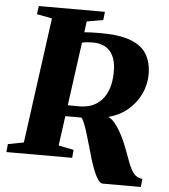

<svg xmlns="http://www.w3.org/2000/svg" viewBox="-72 -795 847 962"><g transform="rotate(5 352.0 -314.0)"><path d="M481 115.5Q469 115.5 457.2 99Q445.5 82.5 435.2 57Q425 31.5 416.5 4.5Q407 -27.5 397.5 -60.8Q388 -94 379 -123.8Q370 -153.5 361.5 -175.2Q353 -197 345 -205Q335 -205 321.5 -205Q308 -205 293.5 -205Q279 -205 264.5 -205L244 -55.5L320.5 -40.5L317 0H-14L-10 -40.5L69 -55.5L155 -687L78.5 -701.5L84 -743H416.5L412 -701.5L330 -687L322.5 -632Q339.5 -633.5 359 -634.2Q378.5 -635 403.5 -635Q502.5 -635 558.8 -612.5Q615 -590 638.5 -548.5Q662 -507 662 -450Q662 -398.5 640 -351.5Q618 -304.5 577 -269.5Q536 -234.5 479 -220Q496 -213 511.8 -194.2Q527.5 -175.5 541.2 -151.2Q555 -127 565.5 -102.5Q576 -78 583 -59Q592.5 -33.5 601 -10Q609.5 13.5 619.5 32.2Q629.5 51 643 62Q656.5 73 676.5 74.5L672 115.5ZM272 -260.5Q283.5 -260.5 297.5 -260.2Q311.5 -260 323.2 -260Q335 -260 340.5 -260.5Q378 -262 406 -277Q434 -292 452.5 -318Q471 -344 479.5 -379.2Q488 -414.5 487 -457Q485.5 -518 456 -551.2Q426.5 -584.5 370.5 -584.5Q363.5 -584.5 354.2 -584.2Q345 -584 335 -582.8Q325 -581.5 315.5 -579Z"/></g></svg>

Font: Merriweather 60pt Black
Style: Italic
Weight: 900
Italic angle: -7.8°
Version: Version 2.101